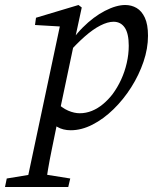

<svg xmlns="http://www.w3.org/2000/svg" viewBox="-96 -508 628 768"><path d="M-76 240 -69 206 46 187H66L185 206L177 240ZM7 240 146 -415 163 -401 44 -408 48 -437 218 -488 231 -478 201 -339 200 -334 138 -40 134 -22Q121 42 111.5 88Q102 134 96 170Q90 206 85 240ZM187 13Q156 13 133 -0.5Q110 -14 85 -45L127 -101Q152 -76 176.5 -65.5Q201 -55 223 -55Q248 -55 271.5 -64.5Q295 -74 316 -91.5Q337 -109 354 -131Q374 -158 388.5 -189.5Q403 -221 411 -256Q419 -291 419 -325Q419 -374 403 -397.5Q387 -421 358 -421Q335 -421 305.5 -406Q276 -391 242.5 -361.5Q209 -332 172 -290L156 -296H161Q192 -355 235 -398Q278 -441 323.5 -464.5Q369 -488 405 -488Q430 -488 450.5 -476Q471 -464 483.5 -437Q496 -410 496 -365Q496 -314 478 -261Q460 -208 429 -159Q398 -110 358 -71Q318 -32 274 -9.5Q230 13 187 13Z"/></svg>

Font: Source Serif 4
Style: Italic
Weight: 400
Italic angle: -12°
Designer: Frank Grießhammer
Foundry: Adobe Systems Incorporated
Version: Version 4.004;hotconv 1.0.116;makeotfexe 2.5.65601